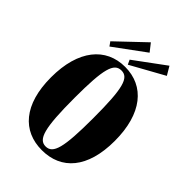

<svg xmlns="http://www.w3.org/2000/svg" viewBox="-269 -1054 1189 1189"><g transform="rotate(45 325.5 -460.0)"><path d="M326 15C495 15 605 -106 605 -345C605 -584 495 -715 326 -715C158 -715 47 -584 47 -345C47 -106 158 15 326 15ZM326 -18C263 -18 240 -91 240 -359C240 -612 261 -683 326 -683C390 -683 411 -612 411 -350C411 -91 390 -18 326 -18ZM371 -884 331 -935 149 -762 168 -735ZM548 -858 515 -914 314 -766 328 -736Z"/></g></svg>

Font: Sprat Condesed
Style: Bold
Weight: 700
Width: 3
Designer: Ethan Nakache
Foundry: Collletttivo
Version: Version 2.000;Glyphs 3.2 (3217)